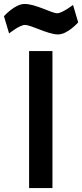

<svg xmlns="http://www.w3.org/2000/svg" viewBox="-72 -950 415 970"><path d="M75 0H193V-692H75ZM297 -925C297 -925 242 -883 217 -883C189 -883 109 -930 52 -930C3 -930 -52 -868 -52 -868L-26 -781C-26 -781 27 -824 54 -824C86 -824 170 -776 221 -776C270 -776 323 -837 323 -837Z"/></svg>

Font: TitilliumText22L
Style: 800 wt
Weight: 800
Designer: Campivisivi
Foundry: Campivisivi
Version: 1.000